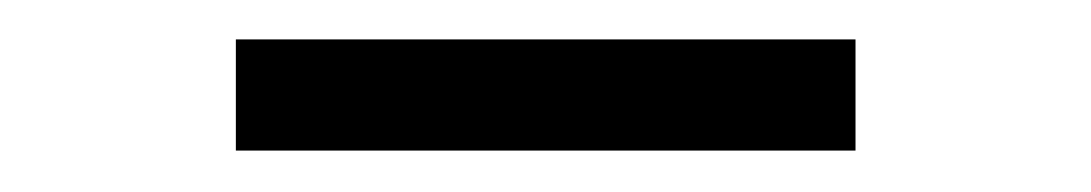

<svg xmlns="http://www.w3.org/2000/svg" viewBox="-20 -672 540 95"><path d="M96.7 -597.5V-652.5H403.3V-597.5Z"/></svg>

Font: Funnel Display Light Light
Style: Regular
Weight: 300
Version: Version 1.000